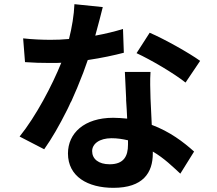

<svg xmlns="http://www.w3.org/2000/svg" viewBox="-20 -838 1040 921"><path d="M401 -550C469 -560 528 -573 574 -585L570 -699C531 -687 486 -676 437 -667C452 -721 465 -772 473 -804L337 -818C335 -766 325 -706 311 -651C280 -648 252 -647 222 -647C185 -647 134 -649 91 -654L100 -540C141 -537 179 -536 218 -536H232C246 -536 259 -536 274 -537C230 -428 153 -281 74 -183L192 -122C229 -174 266 -239 300 -307L305 -317C309 -326 314 -335 318 -345L323 -354C332 -375 341 -396 350 -416L354 -426C372 -469 388 -511 401 -550ZM940 -546C889 -583 770 -650 698 -681L635 -583C702 -552 812 -488 870 -442L940 -546ZM713 -102V-111C768 -79 810 -37 845 -5L911 -111C860 -157 794 -207 708 -239C706 -289 703 -337 702 -366C701 -410 699 -451 702 -493H579C581 -457 583 -413 585 -367V-357C587 -327 589 -297 590 -269C567 -271 547 -273 523 -273C384 -273 306 -199 306 -102C306 9 401 63 524 63C666 63 713 -9 713 -102ZM422 -113C422 -148 457 -175 515 -175C543 -175 568 -171 594 -165V-144C594 -89 574 -50 506 -50C452 -50 422 -76 422 -113Z"/></svg>

Font: Glow Sans TC Normal
Style: Bold
Weight: 700
Designer: Ryoko NISHIZUKA (kana, bopomofo & ideographs); Paul D. Hunt (Latin, Greek & Cyrillic); Sandoll Communications, Soo-young
Version: Version 0.93